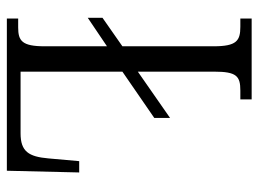

<svg xmlns="http://www.w3.org/2000/svg" viewBox="-117 -637 754 560"><g transform="rotate(90 260.0 -357.0)"><path d="M34 0H478L483 -211H450L442 -121C437 -64 422 -40 369 -40H189V-337L324 -430V-476L189 -382V-605C189 -670 202 -681 244 -681H270V-714H34V-681H58C99 -681 115 -670 115 -603V-337L32 -279V-236L115 -292V-110C115 -44 99 -33 60 -33H34Z"/></g></svg>

Font: Noto Serif Armenian Condensed Light
Style: Regular
Weight: 300
Width: 3
Designer: Monotype Design Team
Foundry: Monotype Imaging Inc.
Version: Version 2.008